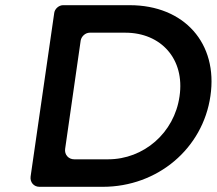

<svg xmlns="http://www.w3.org/2000/svg" viewBox="-20 -720 835 740"><path d="M189 -670 98 -40C95 -18 110 0 132 0H376C588 0 762 -148 791 -350C821 -553 690 -700 480 -700H223C207 -700 191 -686 189 -670ZM326 -594H463C601 -594 693 -492 672 -349C652 -207 533 -106 397 -106H266C244 -106 228 -124 231 -146L291 -564C294 -580 309 -594 326 -594Z"/></svg>

Font: Trueno
Style: RoundIt
Weight: 400
Designer: Julieta Ulanovsky, Jasper
Foundry: Julieta Ulanovsky, Cannot Into Space Fonts
Version: Version 3.001